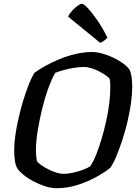

<svg xmlns="http://www.w3.org/2000/svg" viewBox="-20 -995 728 1015"><path d="M279 0Q250 0 218 -10.5Q186 -21 156.5 -36.5Q127 -52 104.5 -70.5Q82 -89 72 -104Q63 -119 59 -143.5Q55 -168 55 -203Q55 -236 61 -279Q67 -322 78 -370Q89 -418 103 -464Q117 -510 132 -548Q147 -586 162 -610Q186 -628 220.5 -647Q255 -666 295 -682.5Q335 -699 379 -709.5Q423 -720 467 -720Q491 -720 520.5 -712Q550 -704 578.5 -690.5Q607 -677 630.5 -660Q654 -643 665 -626Q673 -609 676 -585.5Q679 -562 679 -534Q679 -497 672.5 -450.5Q666 -404 654.5 -354.5Q643 -305 627.5 -257.5Q612 -210 596 -171Q580 -132 563 -108Q535 -85 489 -59.5Q443 -34 389 -17Q335 0 279 0ZM314 -76Q340 -76 368.5 -82.5Q397 -89 421.5 -98.5Q446 -108 457 -116Q474 -141 489 -179Q504 -217 517.5 -262.5Q531 -308 541.5 -355.5Q552 -403 557.5 -448Q563 -493 563 -529Q563 -542 562.5 -554.5Q562 -567 560 -576Q557 -584 542.5 -594.5Q528 -605 507.5 -616Q487 -627 464.5 -634Q442 -641 424 -641Q399 -641 371.5 -636.5Q344 -632 318 -625Q292 -618 272 -610Q253 -577 234.5 -526Q216 -475 202 -416.5Q188 -358 179 -302Q170 -246 170 -202Q170 -185 171.5 -170.5Q173 -156 175 -144Q181 -134 198 -122Q215 -110 236 -99.5Q257 -89 278 -82.5Q299 -76 314 -76ZM509 -769 340 -907Q348 -924 362.5 -939.5Q377 -955 391 -965Q405 -975 412 -975Q423 -975 444 -952.5Q465 -930 493 -890Q521 -850 548 -796Q544 -791 532.5 -781.5Q521 -772 509 -769Z"/></svg>

Font: Texturina Medium 12pt SemiBold
Style: Italic
Weight: 600
Italic angle: -11°
Version: Version 1.002